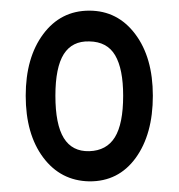

<svg xmlns="http://www.w3.org/2000/svg" viewBox="-20 -638 332 357"><path d="M146 -300.8Q92.8 -301.8 60.3 -345.2Q27.8 -388.7 27.8 -460Q27.8 -530.8 60.3 -574.5Q92.8 -618.2 146 -618.2Q198.7 -618.2 231.4 -574.7Q264.2 -531.2 264.2 -460Q264.2 -388.2 232.2 -344.2Q200.2 -300.3 146 -300.8ZM83 -460Q83 -406.7 98.6 -381.3Q114.3 -356 146 -356.9Q178.2 -357.9 193.6 -382.8Q209 -407.7 209 -460Q209 -509.8 194.1 -535.2Q179.2 -560.5 146 -561Q114.3 -562 98.6 -537.4Q83 -512.7 83 -460Z"/></svg>

Font: Halibut Cnd
Style: Regular
Weight: 400
Width: 3
Designer: Matteo Maggi
Foundry: Collletttivo
Version: Version 3.080 | FøM Fix